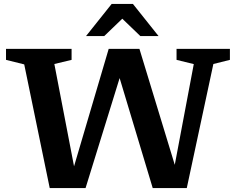

<svg xmlns="http://www.w3.org/2000/svg" viewBox="-20 -955 1200 975"><path d="M755.5 0 587.5 -558.5 414.5 0H232.5L103 -628L10.5 -651V-707H343.5V-651L256 -630L356 -110.5L532 -707H688L867.5 -118L964 -629.5L876.5 -651V-707H1147.5V-651L1063.5 -630L928.5 0ZM692.5 -772 601 -860 509.5 -772H417L547 -935H655L785 -772Z"/></svg>

Font: Newsreader Caption Medium
Style: Regular
Weight: 500
Designer: Hugues Gentile
Foundry: Production Type
Version: Version 1.001